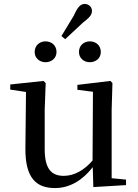

<svg xmlns="http://www.w3.org/2000/svg" viewBox="-20 -940 700 975"><path d="M211 -624C241 -624 267 -644 267 -676C267 -710 241 -730 211 -730C182 -730 156 -710 156 -676C156 -644 182 -624 211 -624ZM292 -757 311 -741 400 -824C433 -850 447 -863 447 -885C447 -907 428 -920 410 -920C389 -920 374 -904 355 -861ZM436 -624C466 -624 492 -644 492 -676C492 -710 466 -730 436 -730C407 -730 381 -710 381 -676C381 -644 407 -624 436 -624ZM454 10 620 0V-28L547 -35V-383L551 -518L541 -529L373 -509V-484L452 -474L450 -125C408 -76 357 -47 304 -47C242 -47 207 -81 207 -183V-383L212 -518L201 -529L32 -511V-485L112 -473L109 -186C108 -37 163 15 259 15C337 15 401 -27 451 -91Z"/></svg>

Font: Noto Serif KR Medium
Style: Regular
Weight: 500
Designer: Ryoko NISHIZUKA 西塚涼子 (kana & ideographs); Frank Grießhammer (Latin, Greek & Cyrillic); Wenlong ZHANG 张文龙 (bopomofo); San
Foundry: Adobe
Version: Version 2.001;hotconv 1.1.0;makeotfexe 2.6.0